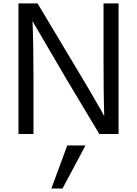

<svg xmlns="http://www.w3.org/2000/svg" viewBox="-20 -751 792 1111"><path d="M86.9 24.4V-731.4H197.3L387.7 -413.1Q506.8 -215.8 564.5 -113.3L583 -79.1Q579.1 -189.5 579.1 -411.1V-731.4H666V24.4H554.7L365.2 -292L168 -628.9Q173.8 -510.7 173.8 -293.9V24.4ZM277.3 339.8 369.1 90.8H474.6L341.8 339.8Z"/></svg>

Font: GenEi M Gothic v2 Regular
Style: Regular
Weight: 400
Version: Version 2.0